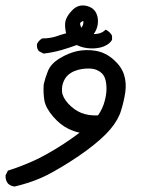

<svg xmlns="http://www.w3.org/2000/svg" viewBox="-29 -340 549 694"><path d="M22.9 334Q10.3 333 0 323.7L-0.5 323.2V322.8Q-9.8 311.5 -8.8 294.4V293.5L-8.3 292.5L-1.5 278.8L0 276.4L2 275.9Q25.4 268.6 48.1 259.8Q70.8 251 93 241Q115.2 231 136.7 218.8Q196.3 186.5 258.8 139.6Q240.2 135.7 219.2 126Q189.9 112.3 163.1 81.5Q136.2 50.3 131.3 22.5Q127 -4.4 128.9 -33.7V-34.2V-34.7Q133.8 -57.1 144 -82.5Q154.3 -109.4 186.5 -128.9Q217.3 -147.9 250 -155.3Q266.6 -158.7 283.7 -158.9Q300.8 -159.2 317.9 -156.2Q353 -149.9 381.6 -124.5Q410.2 -99.1 419.4 -69.8Q428.7 -40.5 423.8 -6.3Q418.9 26.9 408.7 59.1Q398.9 92.8 369.6 127.4Q340.8 161.6 284.2 203.6Q227.5 245.1 163.6 280.8Q142.1 293 119.4 303Q96.7 313 73 320.6Q49.3 328.1 24.9 334H23.9ZM325.2 77.1Q334 64.5 340.3 50.8Q346.7 37.1 350.1 22.5Q358.4 -8.3 355 -36.6Q352.1 -63.5 338.4 -75.7Q333.5 -80.1 328.6 -83Q323.7 -85.9 318.8 -87.9Q314 -89.8 308.6 -90.8Q292 -93.8 268.6 -90.8Q261.2 -89.8 254.2 -87.9Q247.1 -85.9 240.5 -83.3Q233.9 -80.6 227.5 -76.7Q209.5 -65.4 201.7 -47.4Q193.4 -29.3 195.3 -8.3Q197.3 12.2 217.8 34.7Q238.8 57.6 265.6 68.4Q291.5 78.6 325.2 77.1ZM127 -147 112.3 -154.8 111.3 -155.3 110.8 -156.2Q103.5 -165 104.5 -179.2V-180.2L105 -181.2Q110.8 -193.8 123 -200.7L124.5 -201.2H126Q138.2 -201.2 149.4 -202.9Q160.6 -204.6 170.9 -207.5Q180.7 -210.9 190.2 -213.9Q199.7 -216.8 210 -219.7Q205.1 -240.2 206.5 -256.8Q207 -263.7 210 -271Q212.9 -278.3 218 -285.9Q223.1 -293.5 230.5 -301.3Q253.9 -327.1 287.1 -317.9Q320.8 -308.1 324.7 -271Q325.7 -261.2 324.2 -251.7Q322.8 -242.2 319.1 -233.4Q315.4 -224.6 309.6 -216.8Q314.5 -216.8 319.1 -217.3Q323.7 -217.8 327.9 -218.8Q332 -219.7 335.9 -221.4Q339.8 -223.1 343.3 -225.1Q346.7 -227.1 349.6 -230L352.5 -232.9L356.4 -231Q368.7 -224.1 375.5 -211.9L376 -210.4V-209V-198.2V-196.8L375.5 -195.3Q372.6 -190.4 368.4 -186.3Q364.3 -182.1 358.9 -178.7Q353.5 -175.3 346.7 -172.4Q326.2 -164.1 298.3 -165Q271.5 -166 248.5 -177.2Q220.2 -167 191.9 -158.7Q162.1 -150.4 130.4 -146.5H128.9ZM265.1 -239.7Q272.5 -249.5 272.5 -259.3Q272.5 -262.7 272 -264.2Q270.5 -263.7 268.1 -262.7Q259.3 -258.3 260.7 -252.4Q261.7 -246.6 265.1 -239.7Z"/></svg>

Font: NaikaiFont
Style: SemiBold
Weight: 600
Version: Version 1.89